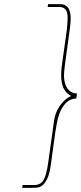

<svg xmlns="http://www.w3.org/2000/svg" viewBox="-20 -766 395 934"><path d="M355 -311Q336 -312 323.5 -320.5Q311 -329 304 -342Q288 -372 292 -414.5Q296 -457 300 -482L320 -628Q327 -680 321 -705Q315 -730 301 -738Q291 -745 278 -745.5Q265 -746 251 -746H214L212 -732H269Q281 -732 289.5 -727.5Q298 -723 303 -714Q309 -701 309 -678.5Q309 -656 305 -620L284 -470Q275 -411 278.5 -379Q282 -347 293 -330Q300 -318 308.5 -311Q317 -304 326 -299Q315 -294 302.5 -285Q290 -276 278 -260Q265 -245 255 -222Q245 -199 241 -165L215 22Q210 57 203.5 80.5Q197 104 187 117Q179 126 169.5 130Q160 134 147 134H90L88 148H125Q141 148 157 147Q173 146 186 136Q200 125 211 101Q222 77 228 30L248 -116Q251 -133 255.5 -161Q260 -189 270 -216Q281 -244 300 -264.5Q319 -285 351 -287Z"/></svg>

Font: Josefin Slab Thin
Style: Italic
Weight: 100
Italic angle: -12°
Designer: Santiago Orozco
Foundry: Typemade
Version: Version 2.000